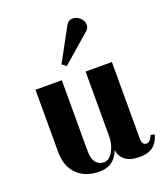

<svg xmlns="http://www.w3.org/2000/svg" viewBox="-137 -829 808 933"><g transform="rotate(-20 267.0 -362.0)"><path d="M478 -40Q498 -40 510 -72L529 -69Q529 -59 521.5 -43.5Q514 -28 504 -18Q478 10 426 10Q333 10 321 -63L319 -58Q292 10 218 10Q144 10 102 -32.5Q60 -75 60 -148V-470H196V-104Q196 -64 211.5 -44.5Q227 -25 253.5 -25Q280 -25 299.5 -58.5Q319 -92 319 -136V-470H455V-74Q455 -40 478 -40ZM388 -653 242 -526 221 -543 314 -714Q325 -734 347 -734Q369 -734 385.5 -718Q402 -702 402 -683Q402 -664 388 -653Z"/></g></svg>

Font: Trochut
Style: Bold
Weight: 700
Designer: Andreu Balius
Foundry: Andreu Balius
Version: Version 1.001